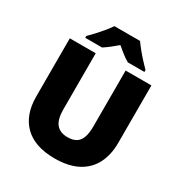

<svg xmlns="http://www.w3.org/2000/svg" viewBox="-211 -1081 1179 1245"><g transform="rotate(30 378.5 -458.5)"><path d="M684 -284Q684 -194 650 -128Q616 -62 547.5 -26Q479 10 376 10Q228 10 150.5 -65.5Q73 -141 73 -280V-714H267V-295Q267 -219 295.5 -185Q324 -151 379 -151Q419 -151 443.5 -166Q468 -181 479.5 -213Q491 -245 491 -296V-714H684ZM476 -927Q492 -904 514.5 -876.5Q537 -849 560.5 -823.5Q584 -798 601 -781V-767H477Q451 -782 428 -800Q405 -818 379 -840Q353 -818 331.5 -801Q310 -784 284 -767H158V-781Q177 -799 200.5 -824.5Q224 -850 246.5 -877Q269 -904 284 -927Z"/></g></svg>

Font: Noto Sans Thai Black
Style: Regular
Weight: 900
Version: Version 2.001